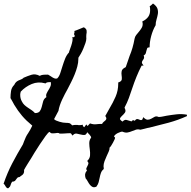

<svg xmlns="http://www.w3.org/2000/svg" viewBox="-90 -1002 1051 1058"><path d="M940.4 -362.3Q890.6 -339.8 838.4 -325.7Q786.1 -311.5 733.4 -298.8Q731.4 -298.8 723.1 -296.9Q714.8 -294.9 706.1 -292.5Q697.3 -290 689.9 -288.6Q682.6 -287.1 682.6 -287.1Q670.9 -291 659.7 -287.6Q648.4 -284.2 637.2 -279.3Q626 -274.4 613.3 -272Q600.6 -269.5 585 -276.4Q582 -277.3 574.2 -274.9Q566.4 -272.5 558.6 -268.6Q550.8 -264.6 544.9 -259.3Q539.1 -253.9 538.1 -250L543.9 -244.1Q544.9 -241.2 541 -232.9Q537.1 -224.6 532.2 -215.3Q527.3 -206.1 522 -198.2Q516.6 -190.4 513.7 -188.5Q514.6 -179.7 509.3 -167.5Q503.9 -155.3 497.6 -141.6Q491.2 -127.9 485.8 -113.3Q480.5 -98.6 480.5 -85.9Q480.5 -82 481.4 -78.1Q482.4 -74.2 481.4 -71.3L480.5 -69.3Q470.7 -61.5 466.3 -49.3Q461.9 -37.1 459.5 -23.9Q457 -10.7 453.6 2Q450.2 14.6 442.4 24.4V25.4L441.4 26.4Q428.7 32.2 420.4 28.3Q412.1 24.4 405.8 16.6Q399.4 8.8 394 -1.5Q388.7 -11.7 381.8 -19.5Q377.9 -32.2 378.9 -41.5Q379.9 -50.8 387.7 -60.5L389.6 -61.5Q383.8 -69.3 386.2 -75.7Q388.7 -82 392.1 -87.9Q395.5 -93.8 397 -100.1Q398.4 -106.4 390.6 -115.2L392.6 -117.2Q405.3 -129.9 406.2 -146Q407.2 -162.1 404.8 -178.7Q402.3 -195.3 401.9 -211.9Q401.4 -228.5 411.1 -242.2L412.1 -243.2Q413.1 -249 404.3 -258.8Q395.5 -268.6 390.6 -273.4Q384.8 -258.8 375.5 -258.3Q366.2 -257.8 355 -260.7Q343.8 -263.7 333 -265.6Q322.3 -267.6 313.5 -258.8L308.6 -254.9L306.6 -258.8Q302.7 -267.6 296.4 -268.1Q290 -268.6 282.2 -267.6Q270.5 -266.6 260.3 -266.1Q250 -265.6 239.3 -265.6Q233.4 -270.5 226.1 -269.5Q218.8 -268.6 211.4 -267.6Q204.1 -266.6 196.8 -267.1Q189.5 -267.6 182.6 -275.4Q175.8 -272.5 161.1 -252.4Q146.5 -232.4 130.4 -208Q114.3 -183.6 100.1 -160.6Q85.9 -137.7 81.1 -128.9Q77.1 -123 71.8 -114.3Q66.4 -105.5 60.5 -96.2Q54.7 -86.9 49.8 -78.6Q44.9 -70.3 42 -64.5L43 -61.5Q43 -51.8 40 -46.4Q37.1 -41 32.7 -37.6Q28.3 -34.2 24.4 -31.7Q20.5 -29.3 17.6 -26.4Q9.8 -26.4 5.9 -22.5Q2 -18.6 -1 -13.7Q-3.9 -8.8 -8.3 -4.9Q-12.7 -1 -22.5 -1Q-26.4 3.9 -27.3 5.9Q-28.3 7.8 -30.3 13.7Q-32.2 20.5 -33.7 23.4Q-35.2 26.4 -36.6 27.8Q-38.1 29.3 -40 30.8Q-42 32.2 -43.9 35.2Q-49.8 36.1 -52.7 33.2Q-55.7 30.3 -58.6 25.9Q-61.5 21.5 -64 17.1Q-66.4 12.7 -70.3 10.7L-69.3 7.8Q-49.8 -49.8 -22.5 -102.1Q4.9 -154.3 36.1 -206.1Q38.1 -210 39.1 -213.9Q40 -217.8 42 -221.7Q46.9 -234.4 52.2 -246.1Q57.6 -257.8 65.4 -268.6Q72.3 -279.3 77.6 -289.1Q83 -298.8 87.9 -309.6L85.9 -311.5Q54.7 -336.9 31.7 -363.8Q8.8 -390.6 -11.7 -424.8Q-16.6 -433.6 -21.5 -442.9Q-26.4 -452.1 -31.2 -460L-32.2 -460.9Q-32.2 -480.5 -29.3 -500Q-26.4 -519.5 -11.7 -534.2L-10.7 -535.2V-536.1Q-5.9 -545.9 0 -550.8Q5.9 -555.7 12.2 -558.6Q18.6 -561.5 25.4 -564Q32.2 -566.4 39.1 -572.3V-573.2Q61.5 -583 83 -589.8Q104.5 -596.7 128.9 -584L130.9 -585Q139.6 -589.8 152.3 -590.3Q165 -590.8 174.8 -590.8Q180.7 -587.9 187 -583.5Q193.4 -579.1 199.7 -575.2Q206.1 -571.3 212.9 -569.3Q219.7 -567.4 225.6 -570.3H226.6V-571.3Q236.3 -581.1 242.2 -599.1Q248 -617.2 254.4 -637.7Q260.7 -658.2 268.6 -678.2Q276.4 -698.2 290 -712.9Q290 -715.8 293.9 -726.1Q297.9 -736.3 302.2 -749.5Q306.6 -762.7 309.1 -775.9Q311.5 -789.1 308.6 -797.9L317.4 -796.9Q321.3 -800.8 322.3 -803.7L321.3 -806.6Q317.4 -810.5 318.4 -816.4Q319.3 -822.3 321.3 -827.1H320.3L319.3 -831.1Q322.3 -832 330.6 -835Q338.9 -837.9 347.7 -841.8Q356.4 -845.7 363.8 -848.6Q371.1 -851.6 372.1 -851.6Q385.7 -843.8 387.2 -834Q388.7 -824.2 385.7 -810.5Q384.8 -803.7 385.3 -799.3Q385.7 -794.9 385.7 -789.1Q385.7 -779.3 380.9 -765.1Q376 -751 369.6 -735.4Q363.3 -719.7 355.5 -706.1Q347.7 -692.4 341.8 -683.6V-677.7Q341.8 -657.2 335.9 -635.3Q330.1 -613.3 321.3 -591.8Q312.5 -570.3 302.2 -549.8Q292 -529.3 282.2 -510.7Q275.4 -499 267.6 -483.9Q259.8 -468.8 252.4 -453.1Q245.1 -437.5 239.7 -421.4Q234.4 -405.3 232.4 -392.6V-391.6L208 -345.7Q211.9 -340.8 220.2 -337.4Q228.5 -334 237.8 -331.1Q247.1 -328.1 256.3 -326.7Q265.6 -325.2 272.5 -325.2Q283.2 -325.2 290.5 -323.7Q297.9 -322.3 305.7 -313.5L307.6 -311.5H309.6Q317.4 -313.5 323.2 -313.5Q329.1 -313.5 336.9 -313.5Q344.7 -311.5 352.1 -312.5Q359.4 -313.5 367.2 -314.5L366.2 -307.6Q371.1 -302.7 374 -300.8Q378.9 -308.6 385.7 -316.4Q389.6 -310.5 392.6 -307.6Q395.5 -309.6 399.9 -315.4Q404.3 -321.3 406.2 -321.3L407.2 -322.3L408.2 -321.3Q425.8 -315.4 440.4 -317.4Q455.1 -319.3 472.7 -319.3Q475.6 -326.2 481 -330.1Q486.3 -334 490.7 -338.4Q495.1 -342.8 496.1 -347.7Q497.1 -352.5 491.2 -361.3L490.2 -363.3Q490.2 -363.3 493.7 -369.1Q497.1 -375 501 -382.3Q504.9 -389.6 508.3 -395.5Q511.7 -401.4 512.7 -403.3Q532.2 -435.5 546.9 -469.2Q561.5 -502.9 561.5 -541V-547.9Q563.5 -548.8 565.4 -548.8Q580.1 -554.7 581.1 -564.9Q582 -575.2 580.1 -586.9Q578.1 -598.6 580.6 -610.4Q583 -622.1 600.6 -630.9L602.5 -631.8L603.5 -633.8Q609.4 -648.4 613.8 -663.6Q618.2 -678.7 624 -693.4Q642.6 -737.3 651.4 -788.1Q653.3 -799.8 660.6 -809.1Q668 -818.4 675.8 -827.6Q683.6 -836.9 689.9 -847.2Q696.3 -857.4 696.3 -870.1Q696.3 -877.9 694.3 -880.9V-883.8L696.3 -884.8Q715.8 -894.5 726.6 -909.2Q737.3 -923.8 737.3 -946.3Q737.3 -949.2 736.8 -957Q736.3 -964.8 734.4 -966.8Q743.2 -972.7 752.9 -982.4L754.9 -981.4Q773.4 -967.8 777.8 -953.6Q782.2 -939.5 779.8 -924.8Q777.3 -910.2 772.5 -894.5Q767.6 -878.9 767.6 -862.3L766.6 -861.3Q752 -835.9 743.2 -803.7Q734.4 -771.5 734.4 -741.2Q723.6 -741.2 721.2 -736.3Q718.8 -731.4 717.3 -724.1Q715.8 -716.8 713.4 -709Q710.9 -701.2 701.2 -695.3L703.1 -692.4Q703.1 -690.4 703.6 -689.5Q704.1 -688.5 704.1 -686.5Q704.1 -680.7 701.2 -676.3Q698.2 -671.9 695.3 -667.5Q692.4 -663.1 691.9 -658.2Q691.4 -653.3 696.3 -647.5Q700.2 -641.6 701.2 -640.6H690.4Q674.8 -610.4 662.1 -579.1Q649.4 -547.9 638.7 -515.6Q629.9 -488.3 620.1 -461.9Q610.4 -435.5 596.7 -410.2V-407.2Q605.5 -390.6 598.1 -380.9Q590.8 -371.1 582.5 -363.8Q574.2 -356.4 571.3 -349.6Q568.4 -342.8 585 -332Q597.7 -344.7 608.4 -340.8Q619.1 -336.9 634.8 -333Q637.7 -335.9 640.1 -338.4Q642.6 -340.8 648.4 -338.9Q649.4 -337.9 650.4 -337.4Q651.4 -336.9 652.3 -335.9Q658.2 -344.7 663.1 -345.7Q668 -346.7 672.9 -344.7Q677.7 -342.8 682.6 -340.8Q687.5 -338.9 692.4 -341.8Q695.3 -343.8 696.3 -348.1Q697.3 -352.5 699.2 -356.4Q713.9 -341.8 724.1 -342.3Q734.4 -342.8 743.7 -348.1Q752.9 -353.5 762.2 -358.4Q771.5 -363.3 784.2 -357.4Q794.9 -357.4 806.2 -359.9Q817.4 -362.3 828.1 -364.3Q856.4 -369.1 883.8 -372.1Q911.1 -375 939.5 -370.1ZM189.5 -549.8Q180.7 -549.8 173.3 -548.8Q166 -547.9 160.2 -542Q159.2 -543 158.2 -543Q120.1 -553.7 85 -539.1Q49.8 -524.4 24.4 -497.1L22.5 -489.3Q21.5 -486.3 21.5 -482.9Q21.5 -479.5 21.5 -477.5Q21.5 -459 30.3 -443.4Q36.1 -431.6 44.4 -423.8Q52.7 -416 63 -409.2Q73.2 -402.3 83.5 -395.5Q93.8 -388.7 102.5 -378.9Q122.1 -378.9 129.4 -389.2Q136.7 -399.4 140.1 -413.6Q143.6 -427.7 147.5 -442.4Q151.4 -457 164.1 -465.8Q165 -465.8 165 -466.3Q165 -466.8 166 -466.8Q162.1 -476.6 166.5 -486.3Q170.9 -496.1 177.2 -505.9Q183.6 -515.6 188 -526.4Q192.4 -537.1 189.5 -549.8Z"/></svg>

Font: Homemade Apple
Style: Regular
Weight: 400
Version: Version 1.001